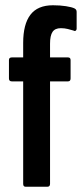

<svg xmlns="http://www.w3.org/2000/svg" viewBox="-20 -709 311 729"><path d="M77 0Q68 0 68 -11V-400H25Q14 -400 14 -411V-481Q14 -491 25 -491H68V-546Q68 -617 95.5 -653Q123 -689 181 -689Q208 -689 230.5 -685.5Q253 -682 263 -677Q271 -673 271 -664V-600Q271 -595 267.5 -592.5Q264 -590 259 -593Q249 -596 237 -599Q225 -602 211 -602Q189 -602 179.5 -588Q170 -574 170 -543V-491H238Q248 -491 248 -481V-411Q248 -400 238 -400H170V-11Q170 0 160 0Z"/></svg>

Font: Sofia Sans Extra Condensed
Style: Bold
Weight: 700
Designer: Botio Nikoltchev, Ani Petrova
Foundry: lettersoup
Version: Version 4.101